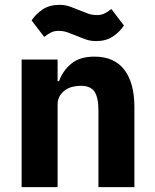

<svg xmlns="http://www.w3.org/2000/svg" viewBox="-20 -770 636 790"><path d="M69 0V-525H217V-436H223Q237 -477 272 -507Q307 -537 369 -537Q450 -537 491.5 -483Q533 -429 533 -329V0H385V-317Q385 -368 369 -392.5Q353 -417 312 -417Q294 -417 277 -412.5Q260 -408 246.5 -398Q233 -388 225 -373.5Q217 -359 217 -340V0ZM376 -601Q353 -601 335.5 -607Q318 -613 299 -621Q277 -630 259 -636.5Q241 -643 221 -643Q204 -643 191 -637Q178 -631 162 -618L110 -686Q128 -713 156 -731.5Q184 -750 224 -750Q247 -750 264.5 -744Q282 -738 301 -730Q323 -721 341 -714.5Q359 -708 379 -708Q396 -708 409 -714Q422 -720 438 -733L490 -665Q472 -638 444 -619.5Q416 -601 376 -601Z"/></svg>

Font: IBM Plex Thai
Style: Bold
Weight: 700
Designer: Mike Abbink, Paul van der Laan, Pieter van Rosmalen, Ben Mitchell, Mark Frömberg
Foundry: Bold Monday
Version: Version 1.0